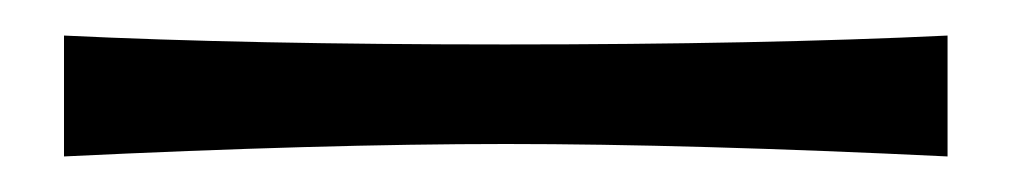

<svg xmlns="http://www.w3.org/2000/svg" viewBox="-20 -89 572 108"><path d="M513 -69V-1Q368 -8 264.5 -8Q161 -8 16 -1V-69Q119 -64 264 -64Q409 -64 513 -69Z"/></svg>

Font: Ruslan Display
Style: Regular
Weight: 400
Version: Version 1.000